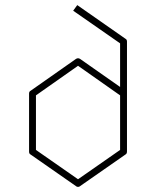

<svg xmlns="http://www.w3.org/2000/svg" viewBox="-20 -782 612 753"><path d="M478 -619V-188Q478 -179 472 -176L294 -52Q291 -49 286 -49Q281 -49 278 -52L100 -176Q94 -179 94 -187V-415Q94 -423 100 -426L278 -551Q286 -556 294 -551L451 -441V-612L267 -740L283 -762L472 -630Q478 -627 478 -619ZM451 -194V-408L286 -524L121 -408V-194L286 -79Z"/></svg>

Font: Envoyer
Style: Regular
Weight: 400
Version: Version 0.1